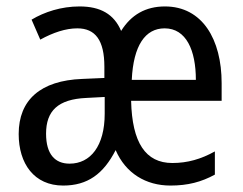

<svg xmlns="http://www.w3.org/2000/svg" viewBox="-20 -566 753 596"><path d="M492 -546C432 -546 387 -520 356 -470C334 -522 292 -546 227 -546C170 -546 118 -529 78 -505L105 -443C145 -465 184 -478 220 -478C276 -478 304 -441 304 -359V-324L235 -321C106 -316 38 -256 38 -150C38 -58 86 10 176 10C252 10 301 -26 339 -100C370 -28 433 10 509 10C563 10 605 -1 647 -24V-96C604 -72 562 -60 515 -60C432 -60 390 -123 387 -253H668V-308C668 -444 608 -546 492 -546ZM491 -478C558 -478 588 -410 588 -318H389C394 -425 431 -478 491 -478ZM248 -262 305 -265V-213C305 -113 261 -58 196 -58C151 -58 123 -87 123 -151C123 -222 160 -258 248 -262Z"/></svg>

Font: Noto Sans Sinhala UI Condensed
Style: Regular
Weight: 400
Width: 3
Designer: Jelle Bosma - Monotype Design Team
Foundry: Monotype Imaging Inc.
Version: Version 2.006